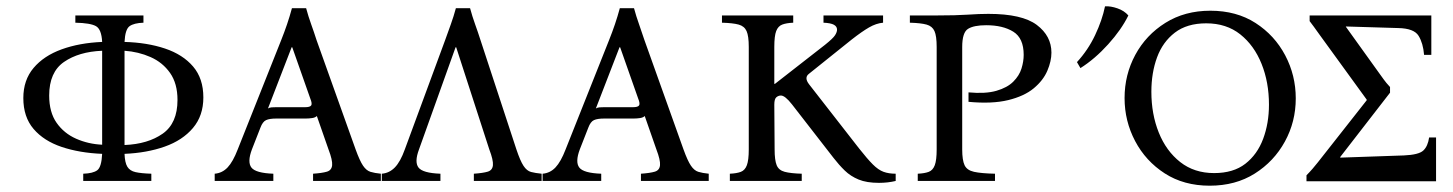

<svg xmlns="http://www.w3.org/2000/svg" viewBox="-20 -574 4610 609"><path d="M244 0V-23Q275 -24 288.5 -34Q302 -44 304 -86Q232 -89 175.5 -108Q119 -127 86.5 -165Q54 -203 54 -263Q54 -320 86.5 -358.5Q119 -397 175.5 -417.5Q232 -438 304 -441Q302 -481 284.5 -491Q267 -501 219 -502V-525H435V-502Q405 -501 391 -491Q377 -481 375 -441Q447 -439 503.5 -420Q560 -401 592.5 -363Q625 -325 625 -265Q625 -207 592 -168Q559 -129 502.5 -109Q446 -89 375 -86Q376 -58 384 -45Q392 -32 410 -28Q428 -24 460 -23V0ZM136 -271Q136 -218 159.5 -184.5Q183 -151 221.5 -134Q260 -117 304 -115V-413Q230 -410 183 -377.5Q136 -345 136 -271ZM543 -257Q543 -309 519.5 -342.5Q496 -376 457.5 -393Q419 -410 375 -413V-114Q449 -117 496 -150Q543 -183 543 -257Z M1108 -100Q1121 -64 1131.5 -48.5Q1142 -33 1155 -29Q1168 -25 1188 -23V0H973V-23Q1002 -25 1017 -29.5Q1032 -34 1033.5 -50Q1035 -66 1022 -100L985 -206Q980 -201 970 -199.5Q960 -198 949 -198H856Q835 -198 824 -193Q813 -188 806 -169L779 -100Q764 -60 777.5 -42.5Q791 -25 847 -23V0H661V-23Q685 -25 702 -43Q719 -61 734 -100L872 -447Q882 -472 890.5 -497Q899 -522 906 -548H951Q958 -522 967 -497Q976 -472 984 -447ZM948 -234Q963 -234 967 -239.5Q971 -245 964 -262L907 -424H905L830 -230Q835 -233 841.5 -233.5Q848 -234 856 -234Z M1309 -100Q1294 -60 1307.5 -42.5Q1321 -25 1377 -23V0H1191V-23Q1215 -25 1232.5 -43Q1250 -61 1264 -100L1392 -447Q1401 -472 1410 -497Q1419 -522 1426 -548H1471Q1478 -522 1487 -497Q1496 -472 1504 -447L1618 -100Q1630 -64 1640.5 -48Q1651 -32 1664.5 -28.5Q1678 -25 1698 -23V0H1483V-23Q1512 -25 1527 -29.5Q1542 -34 1543.5 -50Q1545 -66 1532 -100L1427 -424H1425Z M2148 -100Q2161 -64 2171.5 -48.5Q2182 -33 2195 -29Q2208 -25 2228 -23V0H2013V-23Q2042 -25 2057 -29.5Q2072 -34 2073.5 -50Q2075 -66 2062 -100L2025 -206Q2020 -201 2010 -199.5Q2000 -198 1989 -198H1896Q1875 -198 1864 -193Q1853 -188 1846 -169L1819 -100Q1804 -60 1817.5 -42.5Q1831 -25 1887 -23V0H1701V-23Q1725 -25 1742 -43Q1759 -61 1774 -100L1912 -447Q1922 -472 1930.5 -497Q1939 -522 1946 -548H1991Q1998 -522 2007 -497Q2016 -472 2024 -447ZM1988 -234Q2003 -234 2007 -239.5Q2011 -245 2004 -262L1947 -424H1945L1870 -230Q1875 -233 1881.5 -233.5Q1888 -234 1896 -234Z M2705 -103Q2731 -70 2748.5 -52.5Q2766 -35 2782.5 -29Q2799 -23 2821 -23V0Q2796 6 2768 6Q2729 6 2703.5 -4.5Q2678 -15 2659.5 -33Q2641 -51 2624 -73L2492 -243Q2470 -271 2457 -271Q2449 -271 2442.5 -265.5Q2436 -260 2436 -242L2437 -100Q2437 -66 2443.5 -50Q2450 -34 2469 -29Q2488 -24 2523 -23V0H2295V-23Q2317 -24 2330 -29Q2343 -34 2349 -50Q2355 -66 2355 -100V-425Q2355 -460 2348 -475.5Q2341 -491 2323 -496Q2305 -501 2270 -502V-525H2496V-502Q2474 -501 2461 -496Q2448 -491 2442 -475.5Q2436 -460 2436 -425V-308H2438L2597 -432Q2622 -452 2628.5 -462Q2635 -472 2635 -480Q2635 -490 2625 -495.5Q2615 -501 2592 -502V-525H2781V-502Q2759 -500 2736.5 -487Q2714 -474 2682 -449L2546 -340Q2530 -328 2546 -307Z M2891 0V-23Q2913 -24 2926 -29Q2939 -34 2945 -50Q2951 -66 2951 -100V-425Q2951 -460 2944 -475.5Q2937 -491 2919 -496Q2901 -501 2866 -502V-525H2951Q3013 -525 3049.5 -527.5Q3086 -530 3115 -530Q3222 -530 3268.5 -495Q3315 -460 3315 -407Q3315 -380 3302 -349.5Q3289 -319 3259 -294Q3229 -269 3178 -256.5Q3127 -244 3052 -251V-281Q3106 -276 3140.5 -286Q3175 -296 3194 -315Q3213 -334 3220 -356.5Q3227 -379 3227 -400Q3227 -453 3194 -473.5Q3161 -494 3108 -494Q3069 -494 3050.5 -482.5Q3032 -471 3032 -425V-100Q3032 -66 3039.5 -50Q3047 -34 3069.5 -29Q3092 -24 3136 -23V0Z M3819 -540Q3902 -540 3962.5 -501Q4023 -462 4056.5 -398.5Q4090 -335 4090 -262Q4090 -188 4055.5 -125Q4021 -62 3960 -23.5Q3899 15 3817 15Q3735 15 3674.5 -24Q3614 -63 3580.5 -126.5Q3547 -190 3547 -263Q3547 -337 3581 -400Q3615 -463 3676.5 -501.5Q3738 -540 3819 -540ZM3831 -25Q3892 -25 3930 -54.5Q3968 -84 3986.5 -133.5Q4005 -183 4005 -242Q4005 -313 3981.5 -371.5Q3958 -430 3914 -465Q3870 -500 3806 -500Q3745 -500 3706.5 -470.5Q3668 -441 3650 -392Q3632 -343 3632 -283Q3632 -212 3655.5 -153.5Q3679 -95 3723.5 -60Q3768 -25 3831 -25ZM3485 -554Q3503 -555 3524.5 -547.5Q3546 -540 3559 -525Q3537 -480 3495 -433.5Q3453 -387 3407 -358L3396 -377Q3431 -415 3453.5 -462.5Q3476 -510 3485 -554Z M4389 -280 4231 -76V-74L4433 -81Q4480 -83 4494.5 -96.5Q4509 -110 4513 -138H4535V1H4124V-18Q4134 -28 4143.5 -39Q4153 -50 4160 -59L4315 -256V-258L4164 -466Q4156 -477 4147.5 -489Q4139 -501 4134 -507V-525H4520V-400H4497Q4494 -437 4479.5 -460.5Q4465 -484 4415 -485L4249 -490V-489L4356 -340Q4362 -332 4369 -322Q4376 -312 4389 -298Z"/></svg>

Font: Bona Nova SC
Style: Regular
Weight: 400
Designer: Mateusz Machalski
Foundry: Capitalics
Version: Version 4.001; ttfautohint (v1.8.4.7-5d5b)